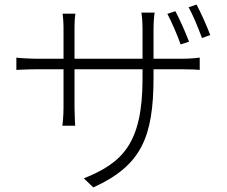

<svg xmlns="http://www.w3.org/2000/svg" viewBox="-20 -770 996 843"><path d="M51.8 -517V-463.1C54.7 -463.1 104 -465.9 142 -465.9H258.9V-296.2C258.9 -264.2 255 -221.9 253.9 -218H310C310 -221.9 307.2 -266.3 307.2 -296.2V-465.9H605.8V-424C605.8 -137.1 514.9 -54 348 13.1L389.9 52.9C599.8 -43 654.1 -166.2 654.1 -431.1V-465.9H779.1C817.1 -465.9 853 -464.1 856.9 -463.1V-517C850.9 -516 817.1 -512.1 779.1 -512.1H654.1V-643.1C654.1 -680 658 -710.9 659.1 -714.8H600.9C601.9 -710.9 605.8 -680 605.8 -643.1V-512.1H307.2V-652C307.2 -681.8 310 -706 311.1 -709.9H255C255 -706 258.9 -679 258.9 -650.9V-512.1H142C106.2 -512.1 54 -516 51.8 -517ZM773.1 -574.9 810 -587C795.1 -626.1 768.1 -687.9 750 -720.9L714.8 -709.2C733 -675.1 759.2 -615.1 773.1 -574.9ZM866.8 -603 903.1 -616.1C888.1 -656.2 861.2 -715.9 843 -750L807.9 -737.9C827.8 -703.8 850.9 -646 866.8 -603Z"/></svg>

Font: Karasuma Gothic
Style: Light
Weight: 300
Designer: Rasmus Andersson / Ryoko Nishizuka
Foundry: rsms
Version: Version 1.00